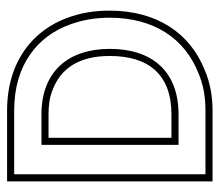

<svg xmlns="http://www.w3.org/2000/svg" viewBox="-59 -561 620 542"><g transform="rotate(-90 251.0 -290.0)"><path d="M10 0H210C251 0 289 -7 324 -22C430 -64 492 -159 492 -291C492 -335 485 -374 472 -409C437 -506 349 -580 210 -580H10ZM30 -20V-560H210C341 -560 421 -492 453 -402C465 -369 472 -333 472 -291C472 -166 414 -79 316 -40C283 -26 249 -20 210 -20ZM113 -96H199C323 -96 384 -173 384 -290C384 -408.5 319 -483 199 -483H113ZM133 -116V-463H199C225 -463 247 -460 267 -452C329 -429 364 -377 364 -290C364 -181 312 -116 199 -116Z"/></g></svg>

Font: Charger Pro
Style: Ol
Weight: 900
Designer: Jasper
Foundry: Cannot Into Space Fonts
Version: Version 1.09